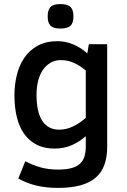

<svg xmlns="http://www.w3.org/2000/svg" viewBox="-20 -729 623 942"><path d="M505.9 -9.8Q505.9 41.5 492.2 79.6Q478.5 117.7 449.2 142.8Q419.9 168 374 180.4Q328.1 192.9 264.2 192.9Q205.1 192.9 156.5 180.9Q107.9 168.9 69.8 147L104 62Q137.2 80.1 177 91.6Q216.8 103 264.2 103Q301.3 103 327.1 96.7Q353 90.3 369.4 76.9Q385.7 63.5 393.3 42Q400.9 20.5 400.9 -9.8V-61Q372.1 -34.7 333.5 -17.3Q294.9 0 248 0Q196.8 0 159.4 -19.3Q122.1 -38.6 97.9 -73.2Q73.7 -107.9 62.3 -155.8Q50.8 -203.6 50.8 -261.2Q50.8 -312 62.3 -359.9Q73.7 -407.7 98.9 -444.8Q124 -481.9 164.3 -504.4Q204.6 -526.9 262.2 -526.9Q302.7 -526.9 340.8 -510.5Q378.9 -494.1 408.2 -466.8L416 -512.2H505.9ZM400.9 -382.8Q374 -406.2 343.5 -420.2Q313 -434.1 278.8 -434.1Q250 -434.1 227.8 -421.1Q205.6 -408.2 190.2 -385.5Q174.8 -362.8 167 -331.5Q159.2 -300.3 159.2 -263.2Q159.2 -224.6 165.5 -193.1Q171.9 -161.6 185.3 -139.4Q198.7 -117.2 220 -105Q241.2 -92.8 271 -92.8Q304.7 -92.8 337.6 -108.4Q370.6 -124 400.9 -150.9ZM340.3 -648.9Q340.3 -615.2 325.2 -602.1Q310.1 -588.9 275.9 -588.9Q257.3 -588.9 245.4 -592.8Q233.4 -596.7 226.6 -604.5Q219.7 -612.3 216.8 -623.5Q213.9 -634.8 213.9 -648.9Q213.9 -679.7 227.5 -694.3Q241.2 -709 275.9 -709Q311.5 -709 325.9 -694.8Q340.3 -680.7 340.3 -648.9Z"/></svg>

Font: Clear Sans Medium
Style: Regular
Weight: 500
Foundry: Intel Corporation
Version: Version 1.00